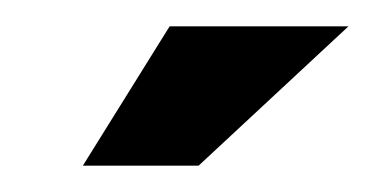

<svg xmlns="http://www.w3.org/2000/svg" viewBox="-20 -676 285 146"><path d="M43 -550 109 -656H245L131 -550Z"/></svg>

Font: Alumni Sans Thin Black
Style: Italic
Weight: 900
Italic angle: -8°
Version: Version 1.016